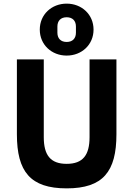

<svg xmlns="http://www.w3.org/2000/svg" viewBox="-20 -1025 734 1057"><path d="M347 -719C430 -719 495 -779 495 -862C495 -945 430 -1005 347 -1005C264 -1005 199 -945 199 -862C199 -779 264 -719 347 -719ZM347 -794C314 -794 296 -814 296 -845V-879C296 -910 314 -930 347 -930C380 -930 398 -910 398 -879V-845C398 -814 380 -794 347 -794ZM73 -698V-286C73 -80 147 12 347 12C547 12 621 -80 621 -286V-698H473V-270C473 -172 437 -123 347 -123C257 -123 221 -172 221 -270V-698Z"/></svg>

Font: LVC Sans
Style: Bold
Weight: 700
Designer: Mike Abbink, Paul van der Laan, Pieter van Rosmalen
Foundry: Bold Monday
Version: Version 3.0